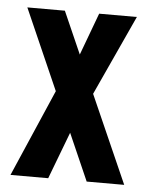

<svg xmlns="http://www.w3.org/2000/svg" viewBox="-44 -565 468 602"><g transform="rotate(5 190.0 -264.0)"><path d="M251 0 186 -147.9 129.9 0H11.2L129.9 -273.9L18.1 -527.8H136.2L194.8 -395L244.1 -527.8H362.8L247.1 -275.9L369.1 0Z"/></g></svg>

Font: D-DIN Condensed
Style: DINCondensed-Bold
Weight: 700
Width: 3
Designer: Charles Nix
Foundry: Datto Inc.
Version: Version 1.10